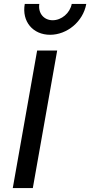

<svg xmlns="http://www.w3.org/2000/svg" viewBox="-20 -957 459 977"><path d="M45 0H147L271 -700H169ZM106 -937C90 -847 148 -780 235 -780C321 -780 403 -847 419 -937H345C336 -890 293 -854 248 -854C203 -854 173 -890 180 -937Z"/></svg>

Font: Uncut Sans Medium
Style: Italic
Weight: 500
Italic angle: -10°
Designer: Kasper Nordkvist
Foundry: Uncut Type
Version: Version 1.111;FEAKit 1.0